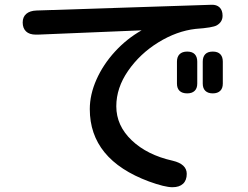

<svg xmlns="http://www.w3.org/2000/svg" viewBox="-20 -716 1040 804"><path d="M871 -500Q892 -500 902.5 -489Q913 -478 913 -458V-366Q913 -346 902 -335.5Q891 -325 871 -325Q851 -325 840 -335.5Q829 -346 829 -366V-458Q829 -478 839.5 -489Q850 -500 871 -500ZM133 -672 865 -696Q887 -697 899.5 -685Q912 -673 912 -650Q912 -624 888 -610Q871 -600 799 -595Q720 -586 643 -538.5Q566 -491 516.5 -419.5Q467 -348 467 -271Q467 -190 531.5 -128.5Q596 -67 703 -43Q762 -29 762 12Q762 39 746.5 53.5Q731 68 702 68Q670 68 604 44Q356 -48 356 -259Q356 -320 384 -383Q412 -446 461.5 -500Q511 -554 573 -589L139 -571H130Q103 -571 89 -584.5Q75 -598 75 -622Q75 -645 90 -658Q105 -671 133 -672ZM721 -458Q721 -478 732 -489Q743 -500 764 -500Q785 -500 795.5 -489Q806 -478 806 -458V-366Q806 -346 795 -335.5Q784 -325 764 -325Q743 -325 732 -335.5Q721 -346 721 -366Z"/></svg>

Font: 寒蝉全圆体 Bold
Style: Regular
Weight: 700
Designer: Warren2060
      Designed by Motoya company      

      [Varela Round]
      Joe Prince(Latin component); Avraham Cornf
Foundry: ChillType
Version: Version 3.200